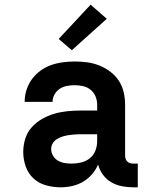

<svg xmlns="http://www.w3.org/2000/svg" viewBox="-20 -790 640 818"><path d="M238 8Q207 8 176 -0.5Q145 -9 122.5 -30Q100 -51 89.5 -81Q79 -111 79 -142Q79 -171 87.5 -198.5Q96 -226 114.5 -247Q133 -268 158 -282.5Q183 -297 210 -305Q237 -313 265 -316Q293 -319 321 -319H394V-344Q394 -362 387 -379Q380 -396 366 -407.5Q352 -419 334 -423Q316 -427 298 -427Q282 -427 265.5 -424Q249 -421 235 -412Q221 -403 212.5 -388Q204 -373 204 -356H85Q85 -382 93 -407Q101 -432 116 -452.5Q131 -473 152 -488.5Q173 -504 197 -512.5Q221 -521 247 -524.5Q273 -528 298 -528Q325 -528 351.5 -524.5Q378 -521 403 -511Q428 -501 450 -484.5Q472 -468 486.5 -445.5Q501 -423 507 -397Q513 -371 513 -344V-128Q513 -121 515 -114Q517 -107 522 -102Q527 -97 534 -95Q541 -93 548 -93H567V8H548Q524 8 500 3.5Q476 -1 455 -13Q434 -25 419 -45Q404 -65 398 -89Q388 -66 371.5 -47Q355 -28 333.5 -15.5Q312 -3 287.5 2.5Q263 8 238 8ZM285 -93Q306 -93 326.5 -98Q347 -103 363 -116Q379 -129 386.5 -148.5Q394 -168 394 -189V-218H321Q308 -218 295.5 -217Q283 -216 270.5 -214Q258 -212 245.5 -208Q233 -204 222 -197Q211 -190 204.5 -179Q198 -168 198 -155Q198 -140 206 -126.5Q214 -113 227 -105.5Q240 -98 255 -95.5Q270 -93 285 -93ZM286 -576 230 -624 366 -770 435 -710Z"/></svg>

Font: Iosevka Plex Etoile
Style: Bold
Weight: 700
Designer: Belleve Invis
Foundry: Belleve Invis
Version: Version 25.1.1; ttfautohint (v1.8.4)